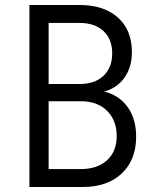

<svg xmlns="http://www.w3.org/2000/svg" viewBox="-20 -750 640 770"><path d="M98 0V-730H299Q397 -730 453 -679.5Q509 -629 509 -541Q509 -481 479.5 -439Q450 -397 398 -383Q458 -368 492 -320.5Q526 -273 526 -202Q526 -109 468.5 -54.5Q411 0 311 0ZM175 -413H299Q360 -413 395 -446Q430 -479 430 -536Q430 -593 395 -625.5Q360 -658 299 -658H175ZM175 -72H304Q371 -72 409.5 -107.5Q448 -143 448 -204Q448 -267 409.5 -305.5Q371 -344 304 -344H175Z"/></svg>

Font: Tiny Light
Style: Regular
Weight: 300
Monospace: yes
Designer: Philipp Nurullin, Konstantin Bulenkov
Foundry: JetBrains
Version: Version 2.251; ttfautohint (v1.8.4.7-5d5b)